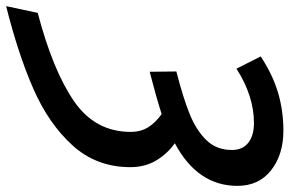

<svg xmlns="http://www.w3.org/2000/svg" viewBox="-232 -585 944 626"><g transform="rotate(90 240.0 -272.0)"><path d="M-31 77Q156 28 256.5 -41Q357 -110 357 -226Q357 -259 342 -283Q327 -307 299 -327Q239 -308 161 -288L160 -375Q246 -397 299 -418.5Q352 -440 384 -473Q416 -506 416 -556Q416 -591 392.5 -609.5Q369 -628 328 -628Q240 -628 151 -571L111 -650Q170 -689 229 -706.5Q288 -724 353 -724Q431 -724 482 -684Q533 -644 533 -574Q533 -444 394 -370Q428 -346 450 -309.5Q472 -273 472 -225Q472 -115 401.5 -37Q331 41 217 91Q103 141 -53 180Z"/></g></svg>

Font: Noto Sans UI NarrowMedium
Style: Italic
Weight: 500
Width: 4
Italic angle: -12°
Designer: Monotype Design Team
Foundry: Monotype Imaging Inc.
Version: Version 1.001